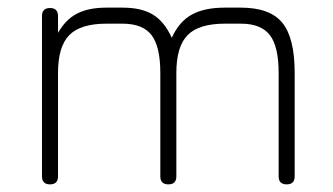

<svg xmlns="http://www.w3.org/2000/svg" viewBox="-20 -482 873 503"><path d="M132 -20Q132 1 111 1Q90 1 90 -20V-440Q90 -461 111 -461Q132 -461 132 -440V-396Q152 -431 182 -446.5Q212 -462 259 -462H301Q351 -462 381 -443.5Q411 -425 430 -383Q449 -425 482 -443.5Q515 -462 569 -462H611Q687 -462 719.5 -422.5Q752 -383 752 -291V-20Q752 1 731 1Q710 1 710 -20V-291Q710 -360 687 -390Q664 -420 611 -420H569Q501 -420 471.5 -390Q442 -360 442 -291V-20Q442 1 421 1Q400 1 400 -20V-291Q400 -360 377 -390Q354 -420 301 -420H259Q191 -420 161.5 -390Q132 -360 132 -291Z"/></svg>

Font: Jura Light
Style: Regular
Weight: 300
Designer: Daniel Johnson, Alexei Vanyashin
Foundry: Daniel Johnson
Version: Version 5.103